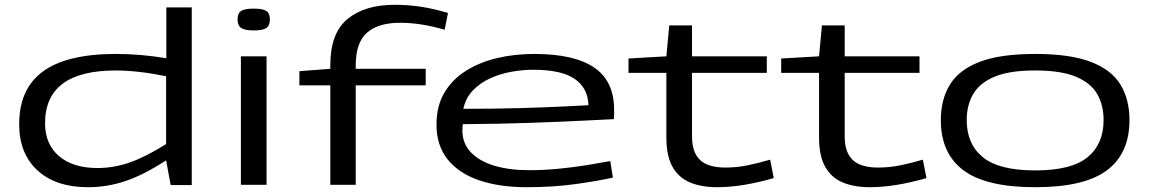

<svg xmlns="http://www.w3.org/2000/svg" viewBox="-20 -771 4793 801"><path d="M692 1 673 -102Q581 -42 504.5 -16Q428 10 347 10Q213 10 136.5 -60Q60 -130 60 -253Q60 -401 160 -473.5Q260 -546 464 -546Q566 -546 674 -528V-740H780V1ZM673 -170V-453Q614 -465 561 -471Q508 -477 463 -477Q168 -477 168 -257Q168 -169 226.5 -119.5Q285 -70 387 -70Q455 -70 522 -93.5Q589 -117 673 -170Z M1039 -644Q1001 -644 986 -654.5Q971 -665 971 -690Q971 -715 985.5 -725Q1000 -735 1039 -735Q1077 -735 1091.5 -725Q1106 -715 1106 -690Q1106 -665 1091.5 -654.5Q1077 -644 1039 -644ZM985 0V-536H1092V0Z M1358 0V-415H1229V-474L1358 -484V-499Q1358 -633 1430 -692Q1502 -751 1627 -751Q1683 -751 1735.5 -743Q1788 -735 1849 -717L1835 -647Q1787 -661 1740.5 -668.5Q1694 -676 1649 -676Q1559 -676 1511.5 -635Q1464 -594 1464 -497V-484H1756V-415H1464V0Z M2177 10Q2063 10 1978.5 -19Q1894 -48 1847.5 -106Q1801 -164 1801 -251Q1801 -329 1834 -384.5Q1867 -440 1924.5 -476Q1982 -512 2055 -529Q2128 -546 2209 -546Q2375 -546 2458.5 -489.5Q2542 -433 2542 -313Q2542 -307 2542 -296Q2542 -285 2541 -274Q2501 -272 2411 -267.5Q2321 -263 2193 -258.5Q2065 -254 1911 -253Q1909 -241 1909 -227Q1909 -173 1944 -136Q1979 -99 2041.5 -80Q2104 -61 2187 -61Q2249 -61 2310.5 -67Q2372 -73 2427.5 -82Q2483 -91 2526 -99L2537 -30Q2474 -16 2381 -3Q2288 10 2177 10ZM1913 -317Q2041 -317 2150 -320Q2259 -323 2334.5 -327Q2410 -331 2435 -332Q2433 -403 2378 -441.5Q2323 -480 2204 -480Q2160 -480 2113 -471.5Q2066 -463 2024.5 -444Q1983 -425 1953 -394Q1923 -363 1913 -317Z M2972 10Q2907 10 2859.5 -9.5Q2812 -29 2786 -74.5Q2760 -120 2760 -197V-467H2602V-527L2760 -536L2772 -665H2867V-536H3179V-467H2867V-202Q2867 -136 2900 -104Q2933 -72 3007 -72Q3054 -72 3100 -81.5Q3146 -91 3193 -105L3208 -28Q3076 10 2972 10Z M3609 10Q3544 10 3496.5 -9.5Q3449 -29 3423 -74.5Q3397 -120 3397 -197V-467H3239V-527L3397 -536L3409 -665H3504V-536H3816V-467H3504V-202Q3504 -136 3537 -104Q3570 -72 3644 -72Q3691 -72 3737 -81.5Q3783 -91 3830 -105L3845 -28Q3713 10 3609 10Z M3905 -270Q3905 -356 3943 -418Q3981 -480 4067 -513Q4153 -546 4299 -546Q4444 -546 4530.5 -513Q4617 -480 4654.5 -418Q4692 -356 4692 -270Q4692 -131 4598 -60.5Q4504 10 4299 10Q4094 10 3999.5 -60.5Q3905 -131 3905 -270ZM4013 -270Q4013 -170 4080.5 -115Q4148 -60 4299 -60Q4450 -60 4517 -115Q4584 -170 4584 -270Q4584 -332 4557.5 -378.5Q4531 -425 4468.5 -451Q4406 -477 4299 -477Q4191 -477 4129 -451Q4067 -425 4040 -378.5Q4013 -332 4013 -270Z"/></svg>

Font: Georama ExtraExtended
Style: Regular
Weight: 400
Width: 8
Designer: Jean-Baptiste Levee
Foundry: Production Type
Version: Version 1.000